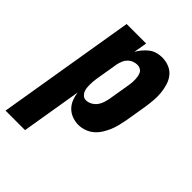

<svg xmlns="http://www.w3.org/2000/svg" viewBox="-248 -637 961 961"><g transform="rotate(45 232.0 -156.5)"><path d="M-36 215 86 -520H224L212 -449Q221 -465 233.5 -480Q246 -495 261 -506.5Q276 -518 294.5 -523Q313 -528 330 -528Q356 -528 379.5 -518.5Q403 -509 418 -490.5Q433 -472 440.5 -448Q448 -424 450.5 -399Q453 -374 451 -348Q449 -322 445 -295L425 -175Q421 -155 416 -134.5Q411 -114 402.5 -94Q394 -74 382 -55Q370 -36 353 -21.5Q336 -7 314.5 0.5Q293 8 272 8Q249 8 227.5 0Q206 -8 190.5 -23.5Q175 -39 166.5 -60Q158 -81 155 -104L102 215ZM212 -106Q227 -106 242 -114Q257 -122 267 -135Q277 -148 282 -163.5Q287 -179 290 -194L310 -314Q312 -325 312.5 -335.5Q313 -346 312.5 -356.5Q312 -367 310 -377Q308 -387 303.5 -395.5Q299 -404 289.5 -409Q280 -414 269 -414Q256 -414 242.5 -409Q229 -404 218.5 -393.5Q208 -383 202.5 -369.5Q197 -356 194 -342L174 -222Q172 -210 171 -198.5Q170 -187 170 -175Q170 -163 171.5 -151.5Q173 -140 177.5 -130Q182 -120 191 -113Q200 -106 212 -106Z"/></g></svg>

Font: Iosevka Term Curly Hv Obl
Style: Regular
Weight: 900
Italic angle: -9°
Designer: Belleve Invis
Foundry: Belleve Invis
Version: Version 32.3.0